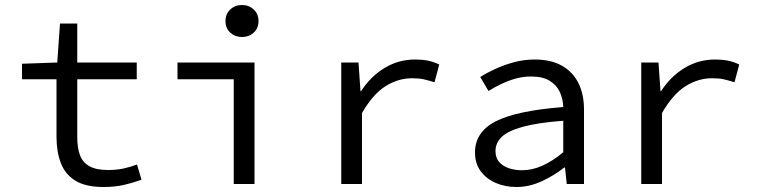

<svg xmlns="http://www.w3.org/2000/svg" viewBox="-20 -736 3040 768"><path d="M394 12Q323 12 282 -13Q241 -38 223.5 -83.5Q206 -129 206 -189V-419H68V-481L209 -486L220 -642H289V-486H527V-419H289V-188Q289 -144 300 -115Q311 -86 338 -71Q365 -56 412 -56Q446 -56 474 -62Q502 -68 528 -78L546 -17Q513 -5 476.5 3.5Q440 12 394 12Z M915 0V-419H690V-486H998V0ZM948 -588Q920 -588 901 -605.5Q882 -623 882 -652Q882 -680 901 -698Q920 -716 948 -716Q976 -716 995 -698Q1014 -680 1014 -652Q1014 -623 995 -605.5Q976 -588 948 -588Z M1345 0V-486H1414L1422 -371H1424Q1462 -430 1518 -464Q1574 -498 1641 -498Q1668 -498 1691 -493.5Q1714 -489 1737 -478L1718 -407Q1692 -415 1674 -419Q1656 -423 1628 -423Q1573 -423 1522.5 -391.5Q1472 -360 1428 -284V0Z M2046 12Q2000 12 1962.5 -4.5Q1925 -21 1902.5 -51.5Q1880 -82 1880 -126Q1880 -208 1962.5 -250.5Q2045 -293 2233 -308Q2232 -341 2219 -368.5Q2206 -396 2178.5 -413Q2151 -430 2104 -430Q2072 -430 2042 -421.5Q2012 -413 1984 -399.5Q1956 -386 1934 -372L1901 -428Q1926 -444 1960.5 -460Q1995 -476 2035.5 -487Q2076 -498 2118 -498Q2184 -498 2228 -473Q2272 -448 2294 -403Q2316 -358 2316 -298V0H2247L2240 -66H2237Q2197 -34 2147 -11Q2097 12 2046 12ZM2068 -55Q2109 -55 2150 -73.5Q2191 -92 2233 -127V-253Q2129 -245 2070 -228.5Q2011 -212 1986.5 -188Q1962 -164 1962 -132Q1962 -104 1977 -87.5Q1992 -71 2016 -63Q2040 -55 2068 -55Z M2545 0V-486H2614L2622 -371H2624Q2662 -430 2718 -464Q2774 -498 2841 -498Q2868 -498 2891 -493.5Q2914 -489 2937 -478L2918 -407Q2892 -415 2874 -419Q2856 -423 2828 -423Q2773 -423 2722.5 -391.5Q2672 -360 2628 -284V0Z"/></svg>

Font: Source Code Variable
Style: Regular
Weight: 400
Monospace: yes
Designer: Paul D. Hunt, Teo Tuominen
Foundry: Adobe Systems Incorporated
Version: Version 1.010;hotconv 1.0.106;makeotfexe 2.5.65593